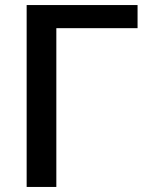

<svg xmlns="http://www.w3.org/2000/svg" viewBox="-20 -740 580 760"><path d="M524.5 -628.5V-720H85.5V0H203V-628.5Z"/></svg>

Font: Lato Semibold
Style: Regular
Weight: 600
Designer: Lukasz Dziedzic
Foundry: tyPoland Lukasz Dziedzic
Version: Version 2.006; 2014-01-15